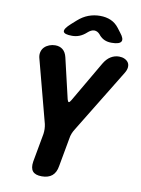

<svg xmlns="http://www.w3.org/2000/svg" viewBox="-102 -1018 804 1096"><g transform="rotate(10 300.0 -470.0)"><path d="M218 10Q180 10 165 -8.5Q150 -27 156 -65L186 -230Q188 -245 187.5 -259Q187 -273 184 -287L87 -655Q83 -673 87.5 -689Q92 -705 103 -716Q114 -727 130.5 -733.5Q147 -740 165 -740Q191 -740 208.5 -726Q226 -712 233 -683L288 -448Q292 -434 297 -434Q302 -434 310 -448L447 -683Q464 -712 486.5 -726Q509 -740 535 -740Q553 -740 567 -733.5Q581 -727 588.5 -716Q596 -705 595 -689Q594 -673 583 -655L358 -287Q349 -273 343.5 -259Q338 -245 336 -230L306 -65Q300 -27 278 -8.5Q256 10 218 10ZM249 -810Q203 -810 199 -826Q195 -842 232 -875L260 -900Q289 -926 321 -938Q353 -950 388 -950Q423 -950 450.5 -938Q478 -926 498 -900L517 -875Q543 -843 533 -826.5Q523 -810 478 -810Q455 -810 437.5 -817.5Q420 -825 406 -841L403 -845Q388 -862 370 -862Q352 -862 332 -844L331 -843Q312 -826 292 -818Q272 -810 249 -810Z"/></g></svg>

Font: Maple Mono ExtraBold
Style: Italic
Weight: 800
Italic angle: -10°
Monospace: yes
Designer: subframe7536
Version: Version 7.200